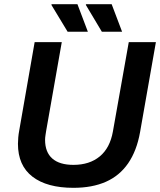

<svg xmlns="http://www.w3.org/2000/svg" viewBox="-20 -888 767 920"><path d="M332 12Q205 12 135.5 -41.5Q66 -95 66 -199Q66 -213 67.5 -229.5Q69 -246 72 -262L146 -686H276L201 -260Q200 -253 198 -240.5Q196 -228 196 -218Q196 -159 230.5 -128.5Q265 -98 332 -98Q409 -98 458 -138.5Q507 -179 521 -258L597 -686H727L651 -254Q635 -165 594 -105.5Q553 -46 487.5 -17Q422 12 332 12ZM304 -736 226 -865 228 -868H351L401 -736ZM468 -736 391 -865 393 -868H515L565 -736Z"/></svg>

Font: Archivo Variable SemiBold
Style: Italic
Weight: 600
Italic angle: -10°
Designer: Hector Gatti
Foundry: Omnibus-Type
Version: Version 2.001